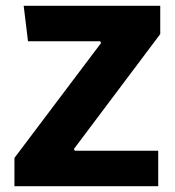

<svg xmlns="http://www.w3.org/2000/svg" viewBox="-20 -645 607 665"><path d="M30 -98 330 -496 327 -502H77L62 -625H535V-527L236 -129L239 -123H528V0H30Z"/></svg>

Font: Changa SemiBold
Style: Regular
Weight: 600
Designer: Eduardo Rodriguez Tunni
Foundry: Eduardo Rodriguez Tunni
Version: Version 2.002; ttfautohint (v1.5) -l 8 -r 50 -G 150 -x 14 -H